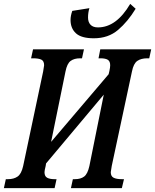

<svg xmlns="http://www.w3.org/2000/svg" viewBox="-38 -968 798 988"><path d="M-8 -46H3Q33 -46 52.5 -59.5Q72 -73 81 -113L184 -600Q189 -627 189 -632Q189 -654 175 -661Q161 -668 132 -668H122L132 -714H394L384 -668H374Q344 -668 325.5 -654.5Q307 -641 299 -600L225 -238L521 -586L525 -603Q529 -621 529 -632Q529 -653 516.5 -660.5Q504 -668 479 -668H469L478 -714H740L730 -668H720Q688 -668 668.5 -654.5Q649 -641 641 -600L537 -114Q532 -84 532 -82Q532 -61 546.5 -53.5Q561 -46 589 -46H600L589 0H327L337 -46H347Q377 -46 395 -59.5Q413 -73 422 -114L496 -481L199 -127L197 -114Q191 -90 191 -82Q191 -61 204.5 -53.5Q218 -46 243 -46H253L243 0H-18ZM325 -865Q325 -887 334 -912L422 -926Q415 -903 415 -878Q415 -854 428 -840.5Q441 -827 466 -827Q561 -827 632 -948L660 -923Q620 -857 569.5 -814Q519 -771 445 -771Q381 -771 353 -796.5Q325 -822 325 -865Z"/></svg>

Font: Noto Serif CondSemiBold
Style: Italic
Weight: 600
Width: 3
Italic angle: -12°
Designer: Monotype Design Team
Foundry: Monotype Imaging Inc.
Version: Version 1.001